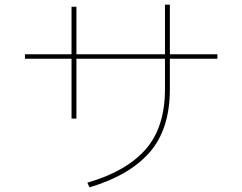

<svg xmlns="http://www.w3.org/2000/svg" viewBox="-20 -798 1040 824"><path d="M913 -565V-546H709V-415Q709 -243 621.5 -143.5Q534 -44 364 6L355 -14Q521 -62 604.5 -156.5Q688 -251 688 -416V-546H308V-289H287V-546H87V-565H287V-769H308V-565H688V-778H709V-565Z"/></svg>

Font: IBM Plex Sans JP Thin
Style: Regular
Weight: 100
Designer: Mike Abbink; Paul van der Laan; Pieter van Rosmalen; Wujin Sim; Yejin Wi; Jinhee Kim; Boomi Park; Yona Kim; Kichan Ma
Foundry: Sandoll Inc.
Version: Version 1.001